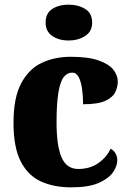

<svg xmlns="http://www.w3.org/2000/svg" viewBox="-20 -795 559 825"><path d="M286 10Q211 10 155.5 -15.5Q100 -41 69 -101.5Q38 -162 38 -267Q38 -375 71 -437Q104 -499 159.5 -525Q215 -551 284 -551Q360 -551 404.5 -535Q449 -519 467.5 -495Q486 -471 486 -444Q486 -423 476 -400.5Q466 -378 434 -362.5Q402 -347 337 -347Q337 -383 332.5 -414Q328 -445 318 -464Q308 -483 290 -483Q269 -483 254 -464Q239 -445 231 -398Q223 -351 223 -268Q223 -169 244.5 -119Q266 -69 316 -69Q367 -69 403 -94.5Q439 -120 455 -156Q469 -149 476.5 -135.5Q484 -122 484 -107Q484 -81 465 -54Q446 -27 403 -8.5Q360 10 286 10ZM275 -621Q233 -621 204.5 -640.5Q176 -660 176 -698Q176 -738 204.5 -756.5Q233 -775 275 -775Q316 -775 346 -756.5Q376 -738 376 -698Q376 -660 346 -640.5Q316 -621 275 -621Z"/></svg>

Font: Noto Serif Hebrew SemiCondensed Black
Style: Regular
Weight: 900
Width: 4
Designer: Monotype Design Team
Foundry: Monotype Imaging Inc.
Version: Version 2.004; ttfautohint (v1.8.4.7-5d5b)